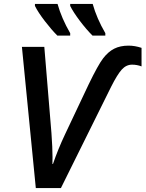

<svg xmlns="http://www.w3.org/2000/svg" viewBox="-20 -951 736 971"><path d="M248 -122.1Q272.9 -195.3 309.1 -272L428.2 -523.9Q476.1 -623 501.7 -656.2Q527.3 -689.5 557.6 -704.8Q587.9 -720.2 629.9 -720.2Q662.1 -720.2 695.8 -709V-615.2Q672.9 -624 647.9 -624Q618.2 -624 595.7 -599.1Q573.2 -574.2 542 -512.2L288.1 0H161.1L90.8 -713.9H204.1L240.2 -277.8Q245.6 -202.6 245.6 -156.2L245.1 -122.1ZM335 -771H270Q240.7 -800.3 207 -844Q173.3 -887.7 156.7 -920.9V-931.2H271Q291.5 -857.9 335 -783.2ZM512.7 -771H447.8Q416.5 -802.2 383.5 -845.9Q350.6 -889.6 335 -920.9V-931.2H448.7Q469.2 -857.9 512.7 -783.2Z"/></svg>

Font: Open Sans Semibold
Style: Italic
Weight: 600
Italic angle: -12°
Foundry: Ascender Corporation
Version: Version 1.10